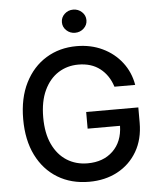

<svg xmlns="http://www.w3.org/2000/svg" viewBox="-62 -990 871 1053"><g transform="rotate(-5 374.0 -464.0)"><path d="M386.2 9.8Q287.6 9.8 212.9 -35.6Q138.2 -81.1 96.7 -164.6Q55.2 -248 55.2 -363.3Q55.2 -479.5 97.4 -563.2Q139.6 -647 213.4 -692.1Q287.1 -737.3 381.3 -737.3Q460 -737.3 523.9 -706.8Q587.9 -676.3 629.6 -622.3Q671.4 -568.4 683.6 -497.6H569.3Q549.3 -561.5 501.7 -598.6Q454.1 -635.7 382.3 -635.7Q320.8 -635.7 271.7 -604.5Q222.7 -573.2 194.1 -512.5Q165.5 -451.7 165.5 -363.8Q165.5 -275.9 194.1 -215.3Q222.7 -154.8 272.5 -123.3Q322.3 -91.8 386.7 -91.8Q473.1 -91.8 526.1 -142.8Q579.1 -193.8 581.1 -281.2H402.8V-373H689.9V-289.6Q689.9 -197.8 650.6 -130.6Q611.3 -63.5 543 -26.9Q474.6 9.8 386.2 9.8ZM380.4 -811Q352.5 -811 332.8 -829.6Q313 -848.1 313 -874.5Q313 -901.4 332.8 -919.9Q352.5 -938.5 380.4 -938.5Q408.2 -938.5 428.2 -919.9Q448.2 -901.4 448.2 -874.5Q448.2 -848.1 428.2 -829.6Q408.2 -811 380.4 -811Z"/></g></svg>

Font: Inter Medium
Style: Regular
Weight: 500
Designer: Rasmus Andersson
Foundry: rsms
Version: Version 4.001;git-9221beed3